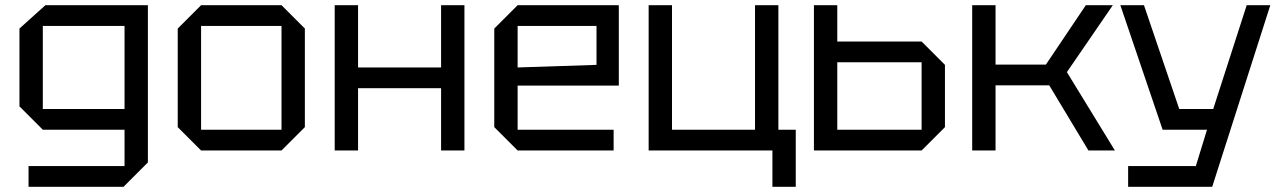

<svg xmlns="http://www.w3.org/2000/svg" viewBox="-20 -580 4927 740"><path d="M90 140V60H460V-80H145L55 -170V-470L155 -560H550V46L456 140ZM145 -480V-160H460V-480Z M665 -90V-470L755 -560H1065L1155 -470V-90L1065 0H755ZM755 -80H1065V-480H755Z M1270 0V-560H1360V-320H1680V-560H1770V0H1680V-240H1360V0Z M1885 -90V-470L1975 -560H2365V-250H1975V-80H2345V0H1975ZM1975 -320 2279 -330V-480H1975Z M2980 -560V-80H3047V140H2957V0H2480V-560H2570V-80H2890V-560Z M3117 0V-560H3207V-420H3532L3622 -330V-90L3532 0ZM3207 -80H3532V-340H3207Z M3727 0V-560H3817V-331H4011L4165 -560H4269L4092 -302L4277 0H4175L4024 -251H3817V0Z M4328 140V60H4589L4632 -80H4461L4298 -560H4389L4525 -160H4656L4785 -560H4876L4652 140Z"/></svg>

Font: Tektur
Style: Regular
Weight: 400
Designer: Adam Jagosz
Foundry: Adam Jagosz
Version: Version 1.005;gftools[0.9.30]